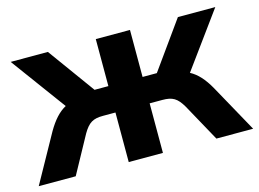

<svg xmlns="http://www.w3.org/2000/svg" viewBox="-89 -676 1096 813"><g transform="rotate(-15 459.0 -269.5)"><path d="M151.4 0 241.2 -164.1C265.6 -205.6 285.6 -217.3 329.1 -217.3H383.8V0H533.7V-217.3H588.9C633.8 -217.3 653.3 -205.6 677.7 -164.1L768.1 0H929.2L813 -210C788.6 -252.9 763.2 -281.2 731.9 -297.9L907.7 -539.1H743.7L596.2 -333H533.7V-539.1H383.8V-333H323.2L173.8 -539.1H10.7L187.5 -298.3C156.7 -281.7 131.3 -253.4 106 -210L-10.7 0Z"/></g></svg>

Font: Winston
Style: Bold
Weight: 700
Designer: Vernon Adams, Kim Jin-seong, David Berlow, Cristiano Sobral
Foundry: The Winston Project Authors
Version: Version 3.004